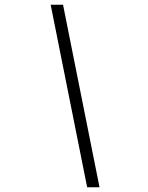

<svg xmlns="http://www.w3.org/2000/svg" viewBox="-20 -731 627 812"><path d="M194.3 -710.9H246.6L400.9 61H348.6Z"/></svg>

Font: Roboto Mono Light
Style: Italic
Weight: 300
Designer: Google
Version: Version 2.000985; 2015; ttfautohint (v1.3)